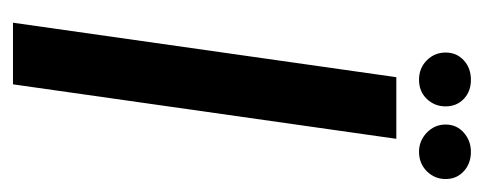

<svg xmlns="http://www.w3.org/2000/svg" viewBox="-245 -501 746 296"><g transform="rotate(90 128.0 -353.0)"><path d="M15 0 99 -591H194L110 0ZM103 -626Q85 -626 73 -638Q61 -650 61 -667Q61 -684 73 -695Q85 -706 103 -706Q121 -706 132.5 -695Q144 -684 144 -667Q144 -650 132.5 -638Q121 -626 103 -626ZM214 -626Q197 -626 184.5 -638Q172 -650 172 -667Q172 -684 184.5 -695Q197 -706 214 -706Q232 -706 244 -695Q256 -684 256 -667Q256 -650 244 -638Q232 -626 214 -626Z"/></g></svg>

Font: Alumni Sans Thin SemiBold
Style: Italic
Weight: 600
Italic angle: -8°
Version: Version 1.016